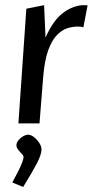

<svg xmlns="http://www.w3.org/2000/svg" viewBox="-20 -482 362 750"><path d="M51.9 0 82.9 -448 152.3 -461.8 157.8 -335.2Q188.2 -404.1 228.1 -433Q268 -461.8 307.8 -461.8Q314.5 -461.8 317.7 -461.5Q320.9 -461.1 322.1 -460.8L305.6 -375.1Q300.8 -377.2 294.2 -377.7Q287.6 -378.2 282.3 -378.2Q264.7 -378.2 243.9 -372Q223.1 -365.7 203.2 -345.9Q183.3 -326.2 168.5 -286.2Q153.8 -246.2 148.5 -178.7L134.3 0ZM70.5 248.3 28.1 230.9Q42.5 204.5 52.2 184.9Q61.8 165.4 66.9 151.8Q71.9 138.3 71.9 132.3Q72.7 126.8 65.4 119.4Q58.1 112 51.1 103Q44.1 94 44.1 84.3Q44.8 74.7 52.3 65.5Q59.7 56.3 70.5 50.2Q81.2 44.2 90.5 44.2Q101.1 44.2 113.5 54.2Q126 64.3 134.5 78Q143 91.8 142 104.8Q141 123.3 124.2 155.9Q107.4 188.5 70.5 248.3Z"/></svg>

Font: Ancizar Sans Thin
Style: Italic
Weight: 100
Italic angle: -4°
Designer: Cesar Puertas, Viviana Monsalve, Julian Moncada, Julian Prieto, Jose Castro, Mariel Hernandez, Felipe Aragon, Sara Alarc
Version: Version 8.100